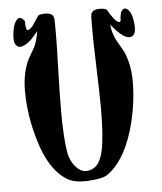

<svg xmlns="http://www.w3.org/2000/svg" viewBox="-52 -747 675 802"><g transform="rotate(-5 286.0 -346.0)"><path d="M535 -623C532 -660 523 -683 508 -692C499 -697 490 -693 483 -679C480 -664 478 -653 479 -646C478 -642 476 -640 473 -640C467 -640 460 -645 451 -656C438 -673 430 -686 426 -694C423 -699 412 -702 395 -702C371 -702 359 -693 358 -674C357 -637 357 -576 360 -492C363 -395 365 -327 365 -290C365 -213 361 -154 353 -114C342 -59 318 -32 279 -32C248 -32 217 -72 209 -113C202 -154 198 -213 198 -291C198 -327 199 -394 202 -493C205 -576 205 -637 204 -674C203 -693 191 -702 167 -702C150 -702 139 -699 136 -694L111 -656C102 -645 95 -640 89 -640C86 -640 84 -642 83 -646C80 -659 80 -669 81 -675C77 -686 63 -697 54 -692C39 -683 30 -660 27 -623C25 -602 28 -588 36 -580C42 -573 50 -571 60 -574C71 -577 84 -585 98 -598C106 -606 116 -617 128 -632C122 -600 116 -579 110 -568L80 -515C63 -477 55 -435 55 -389C55 -317 66 -247 87 -178C112 -93 149 -36 197 -7C217 6 245 11 280 10C323 8 352 2 365 -7C412 -38 449 -96 475 -179C496 -248 507 -318 507 -389C507 -435 499 -477 482 -515L452 -568C441 -591 435 -612 434 -632C462 -597 485 -578 502 -574C522 -569 539 -582 535 -623Z"/></g></svg>

Font: GFS Eustace
Style: Regular
Weight: 400
Designer: George Matthiopoulos
Foundry: George Matthiopoulos
Version: Version 1.0